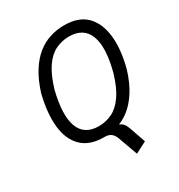

<svg xmlns="http://www.w3.org/2000/svg" viewBox="-210 -851 1104 1187"><g transform="rotate(-30 342.0 -257.5)"><path d="M419 199 370 63Q362 39 345.5 24Q329 9 298 9L362 -18Q392 -19 410.5 -13.5Q429 -8 441 6.5Q453 21 462 48L500 157ZM293 9Q193 9 137.5 -45Q82 -99 71.5 -195.5Q61 -292 93 -422Q119 -504 154.5 -560Q190 -616 233 -650Q276 -684 324.5 -699Q373 -714 425 -714Q527 -714 581.5 -660Q636 -606 647.5 -509.5Q659 -413 625 -284Q600 -202 564 -145.5Q528 -89 485 -55Q442 -21 393 -6Q344 9 293 9ZM301 -66Q352 -66 396.5 -87.5Q441 -109 478 -161.5Q515 -214 542 -305Q585 -468 552.5 -553.5Q520 -639 416 -639Q366 -639 321 -617.5Q276 -596 240 -544.5Q204 -493 176 -401Q135 -238 166.5 -152Q198 -66 301 -66Z"/></g></svg>

Font: Nunito Sans 7pt Condensed
Style: Italic
Weight: 400
Width: 3
Italic angle: -9°
Designer: Vernon Adams
Foundry: Vernon Adams
Version: Version 3.101;gftools[0.9.27]